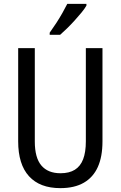

<svg xmlns="http://www.w3.org/2000/svg" viewBox="-20 -963 625 993"><path d="M510 -232Q510 -153 486 -99.5Q462 -46 413.5 -18Q365 10 292 10Q186 10 130 -51.5Q74 -113 74 -232V-714H160V-231Q160 -147 194 -107Q228 -67 293 -67Q338 -67 367 -85Q396 -103 410 -139.5Q424 -176 424 -232V-714H510ZM427 -934Q418 -918 401.5 -898Q385 -878 365.5 -856.5Q346 -835 326.5 -816Q307 -797 291 -783H237V-794Q255 -819 271.5 -844.5Q288 -870 302.5 -895.5Q317 -921 328 -943H427Z"/></svg>

Font: Noto Sans Khmer Condensed
Style: Regular
Weight: 400
Width: 3
Designer: Danh Hong and the Monotype Design Team
Foundry: Monotype Imaging Inc.
Version: Version 2.004